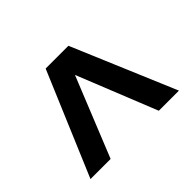

<svg xmlns="http://www.w3.org/2000/svg" viewBox="-131 -709 769 769"><g transform="rotate(45 253.0 -324.5)"><path d="M473 -575V-461L134 -325L473 -188V-74L33 -260V-389Z"/></g></svg>

Font: Montserrat arm2 SemiBold
Style: Regular
Weight: 600
Designer: Julieta Ulanovsky
Foundry: Julieta Ulanovsky
Version: Version 6.000